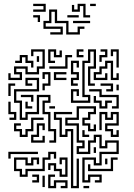

<svg xmlns="http://www.w3.org/2000/svg" viewBox="-20 -766 706 1012"><path d="M24 -344V-380H36V-356H84V-374H54V-416H126V-386H174V-416H204V-494H156V-470H144V-506H216V-404H186V-374H114V-404H66V-386H96V-344ZM234 -434V-506H276V-476H294V-500H306V-464H264V-494H246V-446H270V-434ZM354 -224V-296H396V-260H384V-284H366V-236H444V-254H414V-446H444V-506H486V-404H456V-326H480V-314H444V-416H474V-494H456V-434H426V-266H456V-224ZM384 -464V-506H420V-494H396V-476H420V-464ZM504 -440V-476H534V-494H510V-506H546V-464H516V-440ZM594 -410V-494H576V-470H564V-506H606V-410ZM144 -410V-434H114V-464H96V-434H60V-446H84V-476H126V-446H156V-410ZM240 -404V-416H324V-476H360V-464H336V-404ZM174 -440V-470H186V-440ZM474 -344V-386H504V-416H534V-446H576V-356H594V-380H606V-344H564V-434H546V-404H516V-374H486V-356H534V-380H546V-344ZM354 -314V-356H384V-374H354V-446H396V-410H384V-434H366V-386H396V-344H366V-326H390V-314ZM204 -290V-326H234V-374H216V-350H204V-386H246V-314H216V-290ZM264 -344V-386H330V-374H276V-356H330V-344ZM240 -14V-26H264V-74H234V-164H204V-236H234V-254H186V-164H126V-134H84V-224H54V-296H174V-344H126V-326H150V-314H114V-356H186V-284H66V-236H96V-146H114V-176H174V-266H246V-224H216V-176H246V-86H276V-14ZM24 -260V-326H60V-314H36V-260ZM540 -284V-296H564V-314H510V-326H576V-284ZM594 -290V-320H606V-290ZM570 -194V-206H594V-254H504V-284H450V-296H516V-266H606V-194ZM144 -230V-254H90V-266H156V-230ZM504 -194V-224H474V-260H486V-236H516V-206H534V-236H570V-224H546V-194ZM30 -134V-146H54V-164H24V-230H36V-176H66V-134ZM114 -194V-230H126V-206H150V-194ZM240 -194V-206H270V-194ZM414 196V64H486V94H504V34H594V-14H546V16H504V-44H486V-14H456V46H384V4H414V-14H384V-104H324V-146H384V-206H486V-164H456V-134H426V-116H456V-86H474V-110H486V-74H444V-104H414V-146H444V-176H474V-194H396V-134H336V-116H396V-26H426V16H396V34H444V-26H474V-56H516V4H534V-26H606V46H516V106H474V76H426V184H444V154H516V196H480V184H504V166H456V196ZM564 -44V-74H534V-116H594V-164H576V-134H534V-164H516V-80H504V-176H546V-146H564V-176H606V-104H546V-86H576V-56H594V-80H606V-44ZM354 226V-74H336V-44H294V-134H264V-176H360V-164H276V-146H306V-56H324V-86H366V214H384V70H396V226ZM84 -44V-74H54V-116H90V-104H66V-86H96V-56H114V-86H144V-146H210V-134H156V-74H126V-44ZM144 -14V-56H174V-116H216V-80H204V-104H186V-44H156V-26H204V-50H216V-14ZM414 -44V-80H426V-56H450V-44ZM474 40V10H486V40ZM24 70V34H180V46H36V70ZM84 166V136H54V64H126V94H144V64H186V100H174V76H156V106H114V76H66V124H96V154H114V124H204V64H234V34H276V70H264V46H246V76H216V136H126V166ZM294 166V136H264V106H246V130H234V94H276V124H306V154H324V76H306V100H294V64H336V166ZM444 136V100H456V124H564V64H600V76H576V136ZM534 100V70H546V100ZM150 196V184H174V166H150V154H186V196ZM234 226V154H270V166H246V214H264V184H336V226H300V214H324V196H276V226ZM204 220V160H216V220ZM420 226V214H450V226ZM155 -704V-716H209V-734H155V-746H221V-704ZM419 -674V-734H401V-704H359V-740H371V-716H389V-746H431V-686H455V-674ZM455 -734V-746H485V-734ZM245 -584V-596H299V-614H209V-656H239V-716H281V-656H341V-596H389V-626H425V-614H401V-584H329V-644H269V-704H251V-644H221V-626H311V-584ZM179 -650V-674H155V-686H191V-650ZM335 -674V-686H395V-674ZM365 -644V-656H455V-644Z"/></svg>

Font: Rubik Maze
Style: Regular
Weight: 400
Designer: Hubert and Fischer, NaN
Foundry: Hubert and Fischer, NaN
Version: Version 2.200